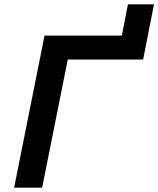

<svg xmlns="http://www.w3.org/2000/svg" viewBox="-20 -864 729 884"><path d="M45 0 185 -700H541L569 -844H689L639 -590H292L174 0Z"/></svg>

Font: Montserrat SemiBold
Style: Italic
Weight: 600
Italic angle: -11.3°
Designer: Julieta Ulanovsky
Foundry: Julieta Ulanovsky
Version: Version 9.000; ttfautohint (v1.8.4.7-5d5b)